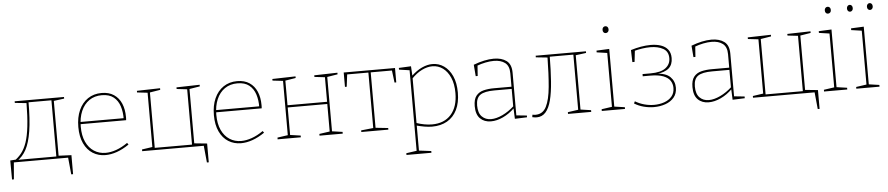

<svg xmlns="http://www.w3.org/2000/svg" viewBox="-49 -1070 7623 1648"><g transform="rotate(-5 3762.5 -246.0)"><path d="M6 145 5 -19 61 -23 37 -11Q75 -37 102.5 -72Q130 -107 148.5 -161Q167 -215 176.5 -298.5Q186 -382 187 -504L193 -497L87 -508V-522H512V-508L414 -495L422 -502V-15L415 -24L532 -19V145H516L501 -9L507 0H26L35 -9L22 145ZM64 -11 68 -19H411L402 -13V-510L408 -503H197L205 -511Q205 -355 189 -255Q173 -155 142 -98Q111 -41 64 -11Z M824 6Q763 6 715 -24Q667 -54 639.5 -112.5Q612 -171 612 -254Q612 -337 639.5 -398.5Q667 -460 717.5 -494Q768 -528 836 -528Q899 -528 941.5 -499.5Q984 -471 1005.5 -421Q1027 -371 1027 -305Q1027 -300 1027 -294Q1027 -288 1026 -277H621V-296H1015L1006 -290Q1007 -349 991 -399Q975 -449 937.5 -479Q900 -509 836 -509Q773 -509 727.5 -477.5Q682 -446 657.5 -389Q633 -332 633 -256Q633 -178 658 -124Q683 -70 727 -41.5Q771 -13 827 -13Q870 -13 918.5 -30Q967 -47 1017 -82L1028 -67Q974 -30 922.5 -12Q871 6 824 6Z M1701 -17V145H1685L1670 -7L1677 0H1140V-15L1237 -29L1230 -21V-502L1236 -495L1140 -506V-520L1340 -525V-511L1242 -495L1250 -502V-13L1242 -19H1580L1571 -13V-502L1577 -495L1481 -506V-520L1681 -525V-511L1583 -495L1591 -502V-21L1582 -29Z M1992 6Q1931 6 1883 -24Q1835 -54 1807.5 -112.5Q1780 -171 1780 -254Q1780 -337 1807.5 -398.5Q1835 -460 1885.5 -494Q1936 -528 2004 -528Q2067 -528 2109.5 -499.5Q2152 -471 2173.5 -421Q2195 -371 2195 -305Q2195 -300 2195 -294Q2195 -288 2194 -277H1789V-296H2183L2174 -290Q2175 -349 2159 -399Q2143 -449 2105.5 -479Q2068 -509 2004 -509Q1941 -509 1895.5 -477.5Q1850 -446 1825.5 -389Q1801 -332 1801 -256Q1801 -178 1826 -124Q1851 -70 1895 -41.5Q1939 -13 1995 -13Q2038 -13 2086.5 -30Q2135 -47 2185 -82L2196 -67Q2142 -30 2090.5 -12Q2039 6 1992 6Z M2307 0V-15L2404 -29L2397 -21V-502L2403 -495L2307 -506V-520L2507 -525V-511L2409 -495L2417 -502V-278L2409 -284H2767L2758 -278V-502L2764 -495L2668 -506V-520L2868 -525V-511L2770 -495L2778 -502V-21L2771 -29L2868 -15V0H2668V-15L2765 -29L2758 -21V-272L2767 -265H2409L2417 -272V-21L2410 -29L2507 -15V0Z M3028 0V-14L3141 -26L3133 -18V-510L3141 -503H2943L2951 -510L2937 -398H2922V-522H3364V-398H3349L3335 -510L3342 -503H3148L3153 -510V-18L3148 -26L3261 -14V0Z M3397 230V215L3494 201L3487 209V-499L3494 -491L3397 -505V-520L3502 -525L3507 -439L3503 -441Q3549 -485 3596 -506.5Q3643 -528 3686 -528Q3741 -528 3785.5 -497Q3830 -466 3856.5 -407.5Q3883 -349 3883 -265Q3883 -178 3853 -117Q3823 -56 3768 -24.5Q3713 7 3638 7Q3607 7 3572.5 1Q3538 -5 3500 -15L3507 -21V209L3499 201L3612 215V230ZM3639 -12Q3744 -12 3803 -78Q3862 -144 3862 -264Q3862 -342 3838 -396.5Q3814 -451 3774 -480Q3734 -509 3684 -509Q3641 -509 3594.5 -486.5Q3548 -464 3503 -417L3507 -430V-28L3502 -37Q3576 -12 3639 -12Z M4366 -19 4359 -27 4456 -17V-2L4351 2L4347 -94L4351 -91Q4305 -45 4250.5 -19.5Q4196 6 4145 6Q4088 6 4052.5 -29Q4017 -64 4017 -136Q4017 -195 4041 -225Q4065 -255 4105.5 -265Q4146 -275 4195 -275H4353L4346 -268V-391Q4346 -454 4310 -481.5Q4274 -509 4214 -509Q4181 -509 4143 -501.5Q4105 -494 4065 -479L4072 -490L4065 -392H4048L4040 -491Q4087 -509 4131.5 -518.5Q4176 -528 4215 -528Q4283 -528 4324.5 -497Q4366 -466 4366 -394ZM4038 -140Q4038 -75 4069 -44Q4100 -13 4148 -13Q4193 -13 4247 -38.5Q4301 -64 4351 -110L4346 -99V-263L4353 -256H4197Q4112 -256 4075 -230.5Q4038 -205 4038 -140Z M4539 6Q4530 6 4521 4.5Q4512 3 4501 1L4504 -20Q4511 -19 4517.5 -18Q4524 -17 4531 -17Q4594 -17 4624 -76.5Q4654 -136 4664 -245.5Q4674 -355 4676 -504L4682 -497L4576 -508V-522H5009V-508L4911 -495L4919 -502V-21L4912 -29L5009 -15V0H4809V-15L4906 -29L4899 -21V-510L4905 -503H4686L4696 -511Q4695 -387 4688 -291Q4681 -195 4664 -129Q4647 -63 4616.5 -28.5Q4586 6 4539 6Z M5210 -21 5203 -29 5300 -15V0H5100V-15L5197 -29L5190 -21V-499L5197 -491L5100 -505V-520L5210 -525ZM5192 -663Q5181 -663 5174 -671Q5167 -679 5167 -692Q5167 -706 5174.5 -714Q5182 -722 5193 -722Q5205 -722 5212 -714Q5219 -706 5219 -692Q5219 -678 5211 -670.5Q5203 -663 5192 -663Z M5549 6Q5506 6 5462 -5.5Q5418 -17 5381 -40L5390 -58Q5426 -36 5468.5 -24.5Q5511 -13 5552 -13Q5599 -13 5639.5 -27Q5680 -41 5705 -70Q5730 -99 5730 -144Q5730 -178 5712.5 -205.5Q5695 -233 5653.5 -249.5Q5612 -266 5540 -266H5476V-285H5545Q5634 -285 5675.5 -317Q5717 -349 5717 -401Q5717 -459 5672.5 -484Q5628 -509 5562 -509Q5528 -509 5491.5 -503.5Q5455 -498 5418 -488L5429 -501L5417 -395H5398L5395 -499Q5440 -513 5483.5 -520.5Q5527 -528 5567 -528Q5616 -528 5654.5 -515Q5693 -502 5715 -474Q5737 -446 5737 -401Q5737 -344 5703 -313.5Q5669 -283 5589 -273V-278Q5675 -275 5713 -237.5Q5751 -200 5751 -144Q5751 -93 5722.5 -59.5Q5694 -26 5648 -10Q5602 6 5549 6Z M6242 -19 6235 -27 6332 -17V-2L6227 2L6223 -94L6227 -91Q6181 -45 6126.5 -19.5Q6072 6 6021 6Q5964 6 5928.5 -29Q5893 -64 5893 -136Q5893 -195 5917 -225Q5941 -255 5981.5 -265Q6022 -275 6071 -275H6229L6222 -268V-391Q6222 -454 6186 -481.5Q6150 -509 6090 -509Q6057 -509 6019 -501.5Q5981 -494 5941 -479L5948 -490L5941 -392H5924L5916 -491Q5963 -509 6007.5 -518.5Q6052 -528 6091 -528Q6159 -528 6200.5 -497Q6242 -466 6242 -394ZM5914 -140Q5914 -75 5945 -44Q5976 -13 6024 -13Q6069 -13 6123 -38.5Q6177 -64 6227 -110L6222 -99V-263L6229 -256H6073Q5988 -256 5951 -230.5Q5914 -205 5914 -140Z M6964 -17V145H6948L6933 -7L6940 0H6403V-15L6500 -29L6493 -21V-502L6499 -495L6403 -506V-520L6603 -525V-511L6505 -495L6513 -502V-13L6505 -19H6843L6834 -13V-502L6840 -495L6744 -506V-520L6944 -525V-511L6846 -495L6854 -502V-21L6845 -29Z M7125 -21 7118 -29 7215 -15V0H7015V-15L7112 -29L7105 -21V-499L7112 -491L7015 -505V-520L7125 -525ZM7107 -663Q7096 -663 7089 -671Q7082 -679 7082 -692Q7082 -706 7089.5 -714Q7097 -722 7108 -722Q7120 -722 7127 -714Q7134 -706 7134 -692Q7134 -678 7126 -670.5Q7118 -663 7107 -663Z M7470 -663Q7459 -663 7452 -671Q7445 -679 7445 -692Q7445 -706 7452.5 -714Q7460 -722 7470 -722Q7481 -722 7488 -714Q7495 -706 7495 -692Q7495 -679 7487.5 -671Q7480 -663 7470 -663ZM7298 -663Q7287 -663 7280 -671Q7273 -679 7273 -692Q7273 -706 7280.5 -714Q7288 -722 7298 -722Q7309 -722 7316 -714Q7323 -706 7323 -692Q7323 -679 7315.5 -671Q7308 -663 7298 -663ZM7403 -21 7396 -29 7493 -15V0H7293V-15L7390 -29L7383 -21V-499L7390 -491L7293 -505V-520L7403 -525Z"/></g></svg>

Font: Bitter Thin
Style: Regular
Weight: 100
Designer: Sol Matas, and Bitter project Authors
Foundry: Sol Matas
Version: Version 2.002